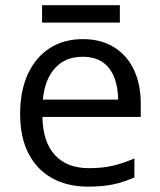

<svg xmlns="http://www.w3.org/2000/svg" viewBox="-20 -692 602 722"><path d="M291.5 -544.9Q359.9 -544.9 408.7 -514.6Q457.5 -484.4 483.4 -429.9Q509.3 -375.5 509.3 -302.7V-252.4H139.6Q141.1 -158.2 186.5 -108.9Q231.9 -59.6 314.5 -59.6Q365.2 -59.6 404.3 -68.8Q443.4 -78.1 485.4 -96.2V-24.9Q444.8 -6.8 405 1.5Q365.2 9.8 311 9.8Q233.9 9.8 176.5 -21.7Q119.1 -53.2 87.4 -114.3Q55.7 -175.3 55.7 -263.7Q55.7 -350.1 84.7 -413.3Q113.8 -476.6 166.7 -510.7Q219.7 -544.9 291.5 -544.9ZM290.5 -478.5Q225.6 -478.5 187 -436Q148.4 -393.6 141.1 -317.4H424.3Q423.8 -365.2 409.4 -401.6Q395 -438 365.7 -458.3Q336.4 -478.5 290.5 -478.5ZM430.7 -672.4V-606.9H138.2V-672.4Z"/></svg>

Font: Wonky
Style: Regular
Weight: 400
Designer: Monotype Design Team
Foundry: Monotype Imaging Inc.
Version: Version 3.000